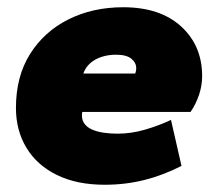

<svg xmlns="http://www.w3.org/2000/svg" viewBox="-20 -500 600 530"><path d="M269 10Q192 10 137 -17Q82 -44 53 -92Q24 -140 24 -202Q24 -289 63 -351Q102 -413 169 -446.5Q236 -480 320 -480Q422 -480 480 -427Q538 -374 538 -290Q538 -264 529.5 -238.5Q521 -213 506 -191H207Q204 -173 211.5 -161Q219 -149 234 -142.5Q249 -136 267.5 -133.5Q286 -131 304 -131Q342 -131 380 -142Q418 -153 452 -169L481 -42Q430 -16 378 -3Q326 10 269 10ZM210 -297H353Q356 -303 356 -312Q356 -327 342.5 -338Q329 -349 300 -349Q279 -349 260.5 -343Q242 -337 229 -325.5Q216 -314 210 -297Z"/></svg>

Font: Gantari Black
Style: Italic
Weight: 900
Italic angle: -10°
Version: Version 1.000